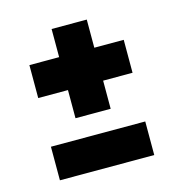

<svg xmlns="http://www.w3.org/2000/svg" viewBox="-76 -625 532 580"><g transform="rotate(-15 190.0 -335.0)"><path d="M136 -280V-559H246V-280ZM43 -368V-471H338V-368ZM42 -111V-216H337V-111Z"/></g></svg>

Font: Bricolage Grotesque Condensed
Style: Bold
Weight: 700
Width: 3
Designer: Mathieu Triay
Foundry: Atelier Triay
Version: Version 1.001;gftools[0.9.33.dev8+g029e19f]